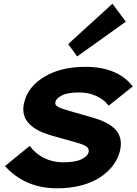

<svg xmlns="http://www.w3.org/2000/svg" viewBox="-20 -997 734 1028"><path d="M622.1 -188Q611.8 -147 585.2 -111.6Q558.6 -76.2 517.1 -48.3Q475.6 -20.5 416 -4.6Q356.4 11.2 286.1 11.2Q113.8 11.2 6.8 -107.9L139.2 -215.8Q168.9 -174.3 216.1 -151.1Q263.2 -127.9 316.9 -127.9Q382.3 -127.9 415.5 -144Q448.7 -160.2 454.1 -181.2Q458.5 -198.2 445.6 -210.2Q432.6 -222.2 384.8 -234.9Q379.4 -236.3 333.7 -249.5Q288.1 -262.7 280.8 -264.2Q262.7 -269 247.6 -273.9Q232.4 -278.8 215.6 -285.2Q198.7 -291.5 185.3 -298.6Q171.9 -305.7 158.9 -314.9Q146 -324.2 136.2 -334.2Q126.5 -344.2 119.1 -356.7Q111.8 -369.1 108.2 -383.3Q104.5 -397.5 104.7 -414.3Q105 -431.2 109.9 -450.2Q130.4 -533.7 218.3 -586.4Q306.2 -639.2 437 -639.2Q609.4 -639.2 690.9 -534.2L562 -431.2Q537.1 -464.4 495.4 -483.2Q453.6 -502 403.8 -502Q341.8 -502 311.3 -486.1Q280.8 -470.2 276.9 -452.1Q272 -434.1 292.7 -423.6Q313.5 -413.1 373 -397Q385.3 -394 466.8 -370.1Q561.5 -344.7 600.1 -301.3Q638.7 -257.8 622.1 -188ZM582 -977.1 653.8 -880.9 393.1 -694.8 345.2 -761.2Z"/></svg>

Font: Sinkin Sans 700 Bold Italic
Style: Bold Italic
Weight: 700
Italic angle: -112°
Designer: Keith Bates
Foundry: K-Type
Version: Sinkin Sans (version 1.0)  by Keith Bates   •   © 2014   www